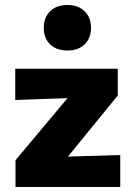

<svg xmlns="http://www.w3.org/2000/svg" viewBox="-20 -748 534 768"><path d="M42 -107 330 -451 374 -360 41 -348V-473H451V-366L169 -20L135 -118L461 -128V0H42ZM250 -546Q206 -546 180.5 -570.5Q155 -595 155 -637Q155 -678 180.5 -703Q206 -728 250 -728Q293 -728 318.5 -703Q344 -678 344 -637Q344 -595 318.5 -570.5Q293 -546 250 -546Z"/></svg>

Font: Ysabeau SC Black
Style: Regular
Weight: 900
Designer: Christian Thalmann (Catharsis Fonts)
Version: Version 2.001;gftools[0.9.30]; featfreeze: smcp